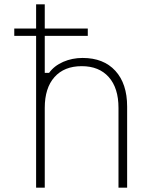

<svg xmlns="http://www.w3.org/2000/svg" viewBox="-20 -868 740 888"><path d="M147 0V-702H46V-736H147V-848H187V-736H386V-702H187V-531H207Q231 -564 272.5 -582Q314 -600 362 -600Q459 -600 513.5 -540.5Q568 -481 568 -375V0H528V-369Q528 -461 483 -511.5Q438 -562 358 -562Q277 -562 232 -511.5Q187 -461 187 -369V0Z"/></svg>

Font: Martian Mono Thin
Style: Regular
Weight: 100
Monospace: yes
Designer: Roman Shamin
Foundry: Evil Martians
Version: Version 1.000; ttfautohint (v1.8.4.7-5d5b)